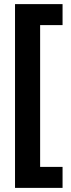

<svg xmlns="http://www.w3.org/2000/svg" viewBox="-20 -748 346 933"><path d="M284 165H53V-728H284V-626H175V63H284Z"/></svg>

Font: Noto Sans Arabic ExtCond
Style: Bold
Weight: 700
Width: 2
Designer: Monotype Design Team, Nadine Chahine, Nizar Qandah and Khaled Hosny
Foundry: Monotype Imaging Inc.
Version: Version 2.012; ttfautohint (v1.8.4.7-5d5b)